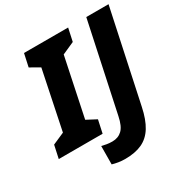

<svg xmlns="http://www.w3.org/2000/svg" viewBox="-239 -876 1203 1255"><g transform="rotate(-30 362.0 -248.5)"><path d="M-32 0 -11 -97 78 -136 169 -576 97 -617 118 -714H451L430 -617L338 -576L246 -136L320 -97L299 0ZM345 217Q319 217 294.5 213Q270 209 250 203L251 65Q268 69 287 72.5Q306 76 330 76Q374 76 403 48.5Q432 21 446 -48L588 -714H756L609 -25Q591 62 558 115.5Q525 169 473 193Q421 217 345 217Z"/></g></svg>

Font: Noto Sans Disp ExtBd
Style: Italic
Weight: 800
Italic angle: -12°
Designer: Monotype Design Team
Foundry: Monotype Imaging Inc.
Version: Version 2.000;GOOG;noto-source:20170915:90ef993387c0